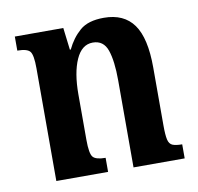

<svg xmlns="http://www.w3.org/2000/svg" viewBox="-63 -567 653 632"><g transform="rotate(-10 264.0 -251.0)"><path d="M505 -47V0H334V-291Q334 -356 321.5 -392Q309 -428 273 -428Q236 -428 216.5 -384Q197 -340 197 -268V-116Q197 -70 207 -58.5Q217 -47 249 -47V0H76V-377Q76 -421 66.5 -433Q57 -445 24 -445V-492H186L195 -418H198Q215 -454 242.5 -478Q270 -502 323 -502Q390 -502 422.5 -456.5Q455 -411 455 -313V-119Q455 -87 458.5 -71.5Q462 -56 473 -51.5Q484 -47 505 -47Z"/></g></svg>

Font: Noto Serif Armenian ExtraCondensed
Style: Bold
Weight: 700
Width: 2
Designer: Monotype Design Team
Foundry: Monotype Imaging Inc.
Version: Version 2.008; ttfautohint (v1.8.4.7-5d5b)